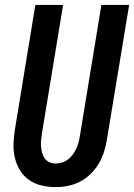

<svg xmlns="http://www.w3.org/2000/svg" viewBox="-20 -755 546 782"><path d="M207 7Q178 7 149.5 0.5Q121 -6 98.5 -22Q76 -38 61.5 -61.5Q47 -85 40.5 -112.5Q34 -140 35 -169.5Q36 -199 41 -229L124 -735H237L151 -213Q149 -199 147.5 -185.5Q146 -172 147 -159Q148 -146 151.5 -133Q155 -120 162 -110Q169 -100 181 -94.5Q193 -89 206 -89Q219 -89 232.5 -93Q246 -97 257 -105.5Q268 -114 276 -125Q284 -136 290 -148.5Q296 -161 299.5 -173.5Q303 -186 305 -199L393 -735H506L415 -184Q411 -159 403 -134.5Q395 -110 381.5 -87.5Q368 -65 348.5 -46Q329 -27 305.5 -15Q282 -3 257 2Q232 7 207 7Z"/></svg>

Font: Iosevka
Style: Bold Italic
Weight: 700
Italic angle: -9°
Monospace: yes
Designer: Belleve Invis
Foundry: Belleve Invis
Version: Version 32.5.0; ttfautohint (v1.8.4)